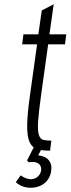

<svg xmlns="http://www.w3.org/2000/svg" viewBox="-20 -698 331 901"><path d="M90 -537 84 -490H154L121 -253Q108 -162 107.5 -109.5Q107 -57 119 -31Q131 -5 155 2Q179 9 215 9L221 -38Q197 -38 182.5 -42Q168 -46 162 -66.5Q156 -87 159 -130.5Q162 -174 173 -253L206 -490H285L291 -537H212L232 -678L176 -649L160 -537ZM115 64Q117 63 121.5 62.5Q126 62 132 62Q153 62 164 72.5Q175 83 173 102Q170 120 156.5 131.5Q143 143 125 143Q114 143 102 138.5Q90 134 77 125L54 157Q69 170 86 176.5Q103 183 123 183Q163 183 189 161.5Q215 140 220 105Q225 73 208.5 53.5Q192 34 159 31L180 -8H139L107 55Z"/></svg>

Font: Secuela ExtLt
Style: Italic
Weight: 200
Italic angle: -8°
Designer: Fernando Haro
Foundry: deFharo
Version: Version 1.704